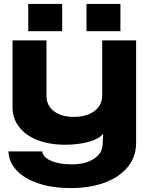

<svg xmlns="http://www.w3.org/2000/svg" viewBox="-20 -726 737 979"><path d="M346 112Q414 112 457.5 84.5Q501 57 503 12L506 -41H503Q484 -17 431 -2.5Q378 12 311 12Q232 12 171.5 -11.5Q111 -35 77.5 -78.5Q44 -122 44 -178V-520H217V-237Q217 -188 255 -159Q293 -130 356 -130Q421 -130 461 -159.5Q501 -189 501 -238V-520H674V4Q674 72 632.5 124Q591 176 515.5 204.5Q440 233 341 233Q248 233 177 209.5Q106 186 65.5 143.5Q25 101 23 46H196Q198 75 239.5 93.5Q281 112 346 112ZM124 -706H297V-567H124ZM421 -706H594V-567H421Z"/></svg>

Font: Non Bureau Extended
Style: Bold
Weight: 700
Width: 7
Designer: Jona Saucedo
Foundry: Non Foundry
Version: Version 1.000; ttfautohint (v1.8.4)